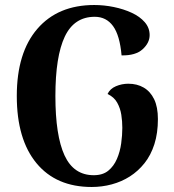

<svg xmlns="http://www.w3.org/2000/svg" viewBox="-20 -732 696 766"><path d="M346 14Q204 14 125.5 -81Q47 -176 47 -349Q47 -522 129 -617Q211 -712 356 -712Q395 -712 434 -704Q473 -696 505.5 -681Q538 -666 557.5 -643.5Q577 -621 577 -592Q577 -561 549 -535.5Q521 -510 465 -511Q458 -591 431 -628Q404 -665 358 -665Q276 -665 238.5 -586Q201 -507 201 -349Q201 -191 237.5 -112Q274 -33 354 -33Q390 -33 412 -51Q434 -69 446.5 -98Q459 -127 463.5 -160Q468 -193 468 -222Q468 -248 464 -274Q460 -300 447.5 -322.5Q435 -345 409 -357Q419 -378 442.5 -388Q466 -398 492 -398Q527 -398 553.5 -382.5Q580 -367 595 -336Q610 -305 610 -257Q610 -201 596 -157Q582 -113 556.5 -81Q531 -49 498 -28Q465 -7 426 3.5Q387 14 346 14Z"/></svg>

Font: Arima Thin
Style: Regular
Weight: 100
Designer: Joana Correia and Natanael Gama
Foundry: NDISCOVER
Version: Version 1.101;gftools[0.9.23]